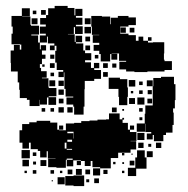

<svg xmlns="http://www.w3.org/2000/svg" viewBox="-20 -613 637 650"><path d="M142 -489H139V-469H115V-493H135V-499H115V-523H135V-530H116V-552H136V-562H143V-585H165V-593H209V-586H232V-561H235V-583H259V-559H237V-553H259V-529H237V-524H260V-498H234V-521H230V-498H210V-497H233V-471H236V-492H258V-470H237V-466H262V-442H268V-433H289V-409H268V-402H288V-383H298V-400H316V-382H299V-376H322V-346H299V-339H267V-311H266V-252H263V-225H231V-252H228V-259H205V-283H228V-286H202V-312H198V-368H196V-352H178V-370H194V-376H172V-401H167V-441H171V-458H165V-443H149V-459H164V-466H142ZM47 -281V-309H45V-334H40V-371H17V-400H16V-442H27V-461H47V-445H52V-462H48V-463H19V-499H23V-523H19V-559H54V-585H81V-558H55V-557H83V-529H85V-526H112V-496H86V-493H109V-469H115V-446H118V-460H136V-442H122V-428H134V-414H122V-396H115V-383H119V-372H138V-350H122V-348H144V-319H145V-315H171V-287H145V-284H170V-258H144V-283H139V-259H115V-275H114V-254H80V-275H71V-281ZM119 -579H135V-563H119ZM91 -577H103V-565H91ZM316 -495H291V-523H289V-559H325V-557H353V-531H355V-553H379V-559H415V-554H440V-528H415V-523H387V-499H415V-494H440V-475H449V-489H465V-475H481V-469H498V-470H536V-432H535V-411H537V-406H562V-376H537V-371H479V-369H435V-371H407V-378H384V-404H407V-407H383V-432H358V-431H377V-411H357V-430H353V-405H321V-430H316V-441H297V-461H316V-468H294V-494H316ZM87 -551H107V-531H87ZM267 -551H287V-531H267ZM266 -522H288V-500H266ZM406 -520V-502H388V-520ZM435 -519V-503H419V-519ZM269 -489H285V-473H269ZM481 -487H493V-475H481ZM285 -443H269V-459H285ZM150 -414V-428H164V-414ZM313 -427V-415H301V-427ZM165 -383H149V-399H165ZM329 -399H345V-383H329ZM360 -384V-398H374V-384ZM131 -395V-387H123V-395ZM345 -353H329V-369H345ZM163 -367V-355H151V-367ZM569 -328H574V-274H572V-246H566V-232H568V-190H564V-164H542V-156H533V-135H501V-156H497V-141H477V-161H492V-166H472V-194H471V-167H443V-195H470V-228H472V-256H497V-321H499V-349H525V-353H569ZM413 -285H411V-257H383V-285H381V-312H348V-350H386V-345H411V-317H413ZM416 -342H438V-320H416ZM167 -321H147V-341H167ZM477 -321V-341H497V-321ZM178 -340H196V-322H178ZM451 -337H463V-325H451ZM178 -310H196V-292H178ZM480 -294V-308H494V-294ZM463 -295H451V-307H463ZM423 -297V-305H431V-297ZM445 -283H469V-259H445ZM437 -261H417V-281H437ZM179 -263V-279H195V-263ZM495 -263H479V-279H495ZM196 -232H178V-250H196ZM226 -250V-232H208V-250ZM375 -249V-233H359V-249ZM133 -247V-235H121V-247ZM163 -247V-235H151V-247ZM451 -247H463V-235H451ZM400 -244V-238H394V-244ZM422 -107V-96H380V-78H355V-43H319V-47H293V-68H287V-51H267V-68H254V-70H228V-50H206V-72H226V-76H206V-72H203V-45H171V-47H143V-75H168V-76H142V-101H138V-80H116V-102H108V-108H84V-130H78V-110H56V-130H46V-172H55V-193H79V-199H104V-204H150V-198H174V-174H180V-172H203V-195H231V-197H255V-203H283V-205H310V-208H339V-209H349V-229H385V-209H394V-214H400V-208H395V-197H413V-174H420V-166H442V-136H422V-135H441V-107ZM462 -216V-206H452V-216ZM180 -188H194V-174H180ZM420 -188H434V-174H420ZM228 -144H229V-167H208V-162H228ZM445 -163H469V-139H445ZM224 -140H208V-133H224ZM199 -110H205V-130H199ZM466 -130V-112H448V-130ZM526 -112H508V-130H526ZM482 -116V-126H492V-116ZM224 -109H206V-106H224ZM81 -77H53V-105H81ZM444 -104H470V-80H476V-42H441V-17H413V-45H438V-80H444ZM497 -81H477V-101H497ZM103 -85H91V-97H103ZM401 -87H393V-95H401ZM425 -89V-93H429V-89ZM78 -50H56V-72H78ZM137 -51H117V-71H137ZM435 -53H419V-69H435ZM254 -54H240V-68H254ZM92 -56V-66H102V-56ZM371 -57H363V-65H371ZM394 -58V-64H400V-58ZM319 -19H295V-43H319ZM237 -21V-41H257V-21ZM209 -23V-39H225V-23ZM285 -23H269V-39H285ZM344 -24H330V-38H344ZM103 -25H91V-37H103ZM163 -25H151V-37H163ZM71 -27H63V-35H71ZM183 -27V-35H191V-27ZM401 -27H393V-35H401ZM201 -17H229V-19H265V17H229V15H201ZM199 11H175V-13H199ZM315 7H299V-9H315ZM282 4H272V-6H282ZM159 1H155V-3H159Z"/></svg>

Font: Rubik-Storm
Style: Regular
Weight: 400
Designer: NaN (generative design), Hubert & Fischer (Rubik source font outlines)
Foundry: NaN, Hubert & Fischer
Version: Version 1.000